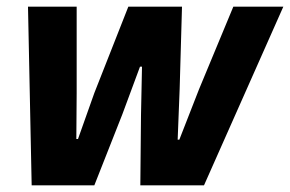

<svg xmlns="http://www.w3.org/2000/svg" viewBox="-20 -556 870 576"><path d="M75 0 64 -536H210V-276L209 -139H214L263 -277L365 -536H526L519 -290L513 -137H518L577 -288L680 -536H830L592 0H401L403 -211L406 -356H400L347 -213L263 0Z"/></svg>

Font: Mona Sans ExtraLight
Style: Bold Italic
Weight: 700
Italic angle: -11.6951°
Version: Version 2.000